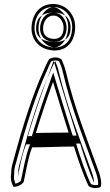

<svg xmlns="http://www.w3.org/2000/svg" viewBox="-20 -916 550 963"><path d="M36 -45C31 -18 39 7 48 21C70 21 90 10 99 -4C111 -62 121 -124 141 -177C220 -177 275 -181 351 -181C370 -120 399 -34 425 18C441 28 465 31 485 22C491 1 485 -26 476 -53C418 -214 352 -379 310 -558C305 -579 297 -599 289 -618C271 -631 249 -631 227 -620C215 -602 207 -579 197 -558C145 -445 94 -284 54 -135C43 -92 36 -82 36 -45ZM51 -42V-44V-45C51 -79 58 -86 69 -131C109 -279 160 -441 211 -552C221 -572 228 -594 237 -608C253 -615 266 -614 277 -608C285 -590 291 -573 295 -555C337 -375 404 -208 462 -48C469 -26 474 -4 472 11C459 14 446 12 436 7C411 -44 383 -126 365 -185L362 -196H351C274 -196 219 -192 141 -192H131L127 -182C107 -128 97 -66 85 -10C79 -3 69 3 57 5C52 -7 48 -24 51 -42ZM70 -32C80 -82 89 -133 106 -179L111 -192H141C217 -192 272 -196 351 -196H382L386 -183C403 -128 428 -51 452 1C452 -14 447 -33 441 -51C383 -212 317 -376 275 -556C271 -574 264 -593 257 -610C248 -594 240 -574 231 -555C179 -443 129 -282 89 -133C78 -89 71 -81 71 -45V-44C70 -40 70 -36 70 -32ZM120 -233 125 -251C153 -342 176 -411 211 -507L249 -611L281 -507C303 -435 334 -331 359 -253L364 -236H324C268 -236 219 -235 161 -234ZM138 -771C140 -711 181 -668 246 -663C324 -659 357 -718 357 -781C357 -843 312 -896 247 -896C175 -896 138 -839 138 -771ZM140 -234H160C218 -235 267 -236 324 -236H345L338 -256C313 -334 282 -437 260 -509L247 -552L232 -510C197 -414 174 -344 146 -253ZM153 -771C153 -835 186 -881 247 -881C303 -881 342 -836 342 -781V-773C339 -718 311 -675 247 -678C189 -682 155 -719 153 -771ZM160 -249C188 -340 211 -409 246 -505C268 -433 299 -329 324 -251C267 -251 218 -250 160 -249ZM161 -773C161 -802 169 -853 248 -853C326 -853 334 -803 334 -777C334 -754 331 -699 240 -706C177 -712 161 -740 161 -773ZM173 -771C175 -711 219 -681 251 -678C272 -677 309 -698 319 -752C321 -761 322 -771 322 -781C322 -846 269 -881 247 -881C220 -881 173 -843 173 -771ZM181 -773C181 -732 207 -710 246 -706C297 -702 314 -743 314 -777C314 -813 290 -853 248 -853C204 -853 181 -812 181 -773ZM196 -773C196 -807 216 -838 248 -838C279 -838 299 -808 299 -777C299 -747 286 -718 247 -721C214 -724 196 -740 196 -773Z"/></svg>

Font: Snowfall
Style: Eco
Weight: 400
Designer: Jasper
Foundry: Cannot Into Space Fonts
Version: Version 0.9